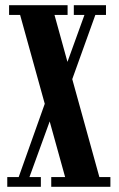

<svg xmlns="http://www.w3.org/2000/svg" viewBox="-20 -720 458 740"><path d="M8 0V-37.5H52L152.5 -320L57.5 -662.5H15V-700H240.5V-662.5H190L240 -481.5L305.5 -662.5H264.5V-700H388.5V-662.5H347.5L258.5 -415L363 -37.5H405.5V0H177.5V-37.5H231L171.5 -252L93.5 -37.5H137.5V0Z"/></svg>

Font: Imbue 10pt
Style: Bold
Weight: 700
Designer: Tyler Finck
Foundry: Etcetera Type Company
Version: Version 1.102; ttfautohint (v1.8.3)